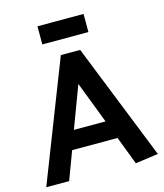

<svg xmlns="http://www.w3.org/2000/svg" viewBox="-125 -960 902 1054"><g transform="rotate(-15 325.5 -433.0)"><path d="M188 -866H450V-763H188ZM323 -502 234 -265H414ZM381 -680 645 -18 515 0 454 -160H196L136 0H6L271 -680Z"/></g></svg>

Font: Palanquin Dark
Style: Regular
Weight: 400
Designer: Pria Ravichandran
Version: Version 1.000